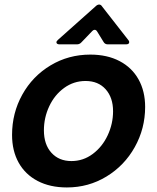

<svg xmlns="http://www.w3.org/2000/svg" viewBox="-20 -813 692 844"><path d="M33 -220Q33 -316 78 -397Q123 -478 202 -525.5Q281 -573 377 -573Q451 -573 505.5 -544.5Q560 -516 589 -464Q618 -412 618 -343Q618 -248 572.5 -166.5Q527 -85 448 -37Q369 11 274 11Q200 11 145.5 -17.5Q91 -46 62 -98Q33 -150 33 -220ZM477 -324Q477 -384 444.5 -420.5Q412 -457 356 -457Q304 -457 262 -426.5Q220 -396 196.5 -346Q173 -296 173 -240Q173 -178 206 -141.5Q239 -105 294 -105Q346 -105 388 -136.5Q430 -168 453.5 -218.5Q477 -269 477 -324ZM242 -618Q235 -618 231.5 -620.5Q228 -623 228 -627Q228 -632 235 -638L400 -785Q408 -793 416 -793Q424 -793 430 -783L544 -637Q548 -633 548 -628Q548 -618 534 -618H454Q441 -618 435 -629L408 -673Q403 -682 396 -682Q391 -682 386 -677L338 -627Q330 -618 318 -618Z"/></svg>

Font: Open Sauce Two
Style: Bold Italic
Weight: 700
Italic angle: -10°
Designer: Alfredo Marco Pradil
Foundry: Creative Sauce Fz LLC
Version: Version 1.477